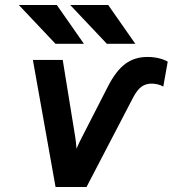

<svg xmlns="http://www.w3.org/2000/svg" viewBox="-20 -752 694 772"><path d="M203.4 0 112.2 -511H232.2L282.4 -201.6Q284.1 -191 285.4 -179.4Q286.7 -167.9 287.6 -154Q292.4 -165.8 298.4 -178.2Q304.5 -190.6 310.2 -201.6L413.6 -403.6Q446.4 -467.9 484 -495.4Q521.6 -523 572.2 -523Q597.4 -523 618.7 -517.8Q640 -512.6 654.4 -504.2L636.6 -404Q625 -410.4 612.6 -413.1Q600.3 -415.8 589.2 -415.8Q566.1 -415.8 548.7 -403.2Q531.3 -390.6 515 -359.4L327.8 0ZM203 -576 55.6 -732H208.4L317.4 -576ZM409.6 -576 262.2 -732H415L524 -576Z"/></svg>

Font: Overpass
Style: Italic
Weight: 400
Italic angle: -10°
Designer: Delve Withrington, Dave Bailey, Thomas Jockin
Foundry: Delve Fonts LLC
Version: Version 4.000